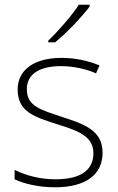

<svg xmlns="http://www.w3.org/2000/svg" viewBox="-20 -786 502 816"><path d="M361 -758V-766H315C288 -723 227 -653 185 -613V-606H214C266 -648 328 -715 361 -758ZM416 -137C416 -235 332 -260 241 -290C156 -319 94 -333 94 -407C94 -472 149 -505 240 -505C292 -505 350 -492 388 -474L403 -508C359 -526 304 -540 241 -540C127 -540 55 -490 55 -406C55 -310 127 -289 223 -258C314 -230 377 -206 377 -135C377 -67 329 -24 215 -24C153 -24 92 -39 42 -64V-24C80 -6 141 10 214 10C346 10 416 -45 416 -137Z"/></svg>

Font: Noto Sans Tamil ExtraLight
Style: Regular
Weight: 200
Designer: Jelle Bosma - Monotype Design Team
Foundry: Monotype Imaging Inc.
Version: Version 2.004